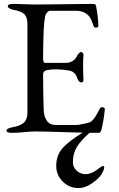

<svg xmlns="http://www.w3.org/2000/svg" viewBox="-20 -673 608 980"><path d="M153 -650Q202 -650 273 -651Q344 -652 392.5 -652.5Q441 -653 452 -653Q469 -653 470 -644Q481 -586 482 -541Q482 -532 468 -532Q460 -532 457 -542Q445 -578 434 -591Q410 -618 367 -618H236Q228 -618 220.5 -609.5Q213 -601 211 -592Q205 -563 203 -520Q200 -448 200 -374Q200 -352 210 -352H314Q342 -352 358 -367Q369 -377 375 -391Q377 -395 383.5 -401.5Q390 -408 393 -408Q397 -408 402 -403Q407 -398 406 -392Q402 -345 406 -269Q406 -252 397 -252Q381 -252 374 -275Q363 -310 327 -314Q265 -323 224 -316Q199 -312 200 -291Q200 -198 203 -113Q204 -79 219 -57Q234 -35 266 -35H370Q378 -35 408 -41Q438 -47 446 -53Q465 -68 488 -116Q493 -126 502 -126Q508 -125 512 -122Q516 -119 515 -114Q509 -56 498 -12Q494 5 484 5H437Q393 44 372.5 77Q352 110 352 155Q352 181 371.5 198.5Q391 216 418 216Q430 216 444.5 210.5Q459 205 468.5 198Q478 191 488 184Q498 177 500 176Q504 173 508 174.5Q512 176 512 182Q512 192 500 214Q486 237 450.5 262Q415 287 381 287Q334 287 300.5 254Q267 221 267 174Q267 122 296.5 86.5Q326 51 402 4Q385 4 294 1Q203 -2 158 -2Q137 -2 103.5 1.5Q70 5 42 5Q13 5 13 -6Q13 -18 46 -24Q85 -31 102.5 -47.5Q120 -64 120 -99V-549Q120 -584 105.5 -599.5Q91 -615 53 -622Q20 -628 20 -642Q20 -653 49 -653Q78 -653 106 -651.5Q134 -650 153 -650Z"/></svg>

Font: EB Garamond
Style: SC
Weight: 400
Version: Version 000.010